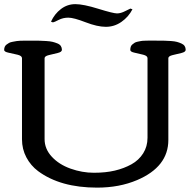

<svg xmlns="http://www.w3.org/2000/svg" viewBox="-27 -878 913 909"><path d="M590.3 -837.4 600.1 -834Q581.1 -797.4 547.6 -774.2Q514.2 -751 474.1 -751Q434.1 -751 377.9 -772.7Q321.8 -794.4 296.6 -794.4Q271.5 -794.4 250.7 -783.7Q230 -772.9 223.6 -772L214.4 -775.4Q231.4 -812.5 261.7 -835.4Q292 -858.4 329.8 -858.4Q367.7 -858.4 438.5 -836.4Q509.3 -814.5 527.1 -814.5Q544.9 -814.5 566.4 -825.7Q587.9 -836.9 590.3 -837.4ZM130.9 -685.5Q146.5 -685.5 159.4 -685.3Q172.4 -685.1 191.7 -683.8Q210.9 -682.6 221.9 -679.9Q232.9 -677.2 244.4 -672.6Q255.9 -668 261 -660.2Q266.1 -652.3 266.1 -642.1Q266.1 -631.8 245.6 -627Q225.1 -622.1 204.6 -617.2Q184.1 -612.3 184.1 -602.5V-219.2Q184.1 -172.9 218.3 -136Q252.4 -99.1 307.1 -79.6Q361.8 -60.1 417.5 -60.1Q473.1 -60.1 516.6 -70.3Q560.1 -80.6 595.2 -100.1Q630.4 -119.6 650.9 -152.1Q671.4 -184.6 671.4 -225.6V-602.5Q671.4 -613.8 651.1 -618.9Q630.9 -624 610.4 -628.4Q589.8 -632.8 589.8 -641.4Q589.8 -649.9 592 -656.5Q594.2 -663.1 599.6 -667.5Q605 -671.9 610.1 -675.3Q615.2 -678.7 624.8 -680.7Q634.3 -682.6 640.6 -683.8Q647 -685.1 659.7 -685.3Q672.4 -685.5 678.7 -685.8Q685.1 -686 699.2 -685.8Q713.4 -685.5 726.3 -685.5Q739.3 -685.5 752.2 -685.3Q765.1 -685.1 782.5 -683.8Q799.8 -682.6 810.5 -679.7Q821.3 -676.8 831.8 -672.1Q842.3 -667.5 847.2 -659.9Q852.1 -652.3 852.1 -642.1Q852.1 -631.8 831.5 -627Q811 -622.1 790.5 -617.2Q770 -612.3 770 -602.5V-215.3Q770 -88.4 622.1 -25.4Q538.1 10.3 432.6 10.3Q258.8 10.3 153.3 -67.9Q118.7 -93.8 97.9 -132.8Q77.1 -171.9 77.1 -218.8V-602.5Q77.1 -613.8 56.2 -618.9Q35.2 -624 13.9 -628.4Q-7.3 -632.8 -7.3 -641.4Q-7.3 -649.9 -4.6 -656.2Q-2 -662.6 4.2 -667.2Q10.3 -671.9 16.1 -675Q22 -678.2 33 -680.2Q43.9 -682.1 51.8 -683.6Q64.9 -685.5 89.8 -685.5Z"/></svg>

Font: Corben
Style: Regular
Weight: 400
Designer: vernon adams
Foundry: vernon adams
Version: Version 1.101